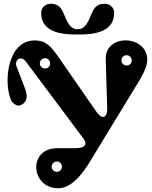

<svg xmlns="http://www.w3.org/2000/svg" viewBox="-20 -991 811 1026"><path d="M545 -675 553 -407C554 -375 533 -340 495 -394L294 -684C250 -747 223 -775 166 -775C20 -775 0 -558 36 -463C47 -434 73 -423 87 -428C119 -439 133 -467 114 -517L69 -634C55 -671 91 -698 119 -661L427 -249C442 -229 448 -199 380 -199H286C127 -199 144 15 291 15C363 15 421 -62 461 -128L706 -530C734 -575 766 -628 767 -669C770 -805 541 -814 545 -675ZM221 -625C205 -625 193 -637 193 -652C193 -667 205 -680 221 -680C236 -680 248 -667 248 -652C248 -637 236 -625 221 -625ZM284 -73C268 -73 256 -85 256 -100C256 -115 268 -128 284 -128C299 -128 311 -115 311 -100C311 -85 299 -73 284 -73ZM657 -641C641 -641 629 -653 629 -668C629 -683 641 -696 657 -696C672 -696 684 -683 684 -668C684 -653 672 -641 657 -641ZM395 -807C509 -804 590 -833 590 -922C590 -955 563 -971 539 -971C509 -971 487 -959 472 -924C451 -875 438 -835 395 -835C352 -835 339 -875 318 -924C303 -959 281 -971 251 -971C227 -971 200 -955 200 -922C200 -833 281 -804 395 -807Z"/></svg>

Font: Pilowlava Atome
Style: Regular
Weight: 500
Designer: Anton Moglia, Jérémy Landes, Maksym Kobuzan (Cyrillic), Velvetyne Type Foundry
Foundry: Anton Moglia, Jérémy Landes, Velvetyne Type Foundry
Version: Version 1.002;Glyphs 3.3 (3303)